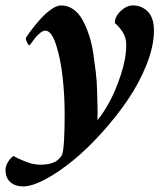

<svg xmlns="http://www.w3.org/2000/svg" viewBox="-94 -458 603 691"><path d="M126 -438.5Q149.9 -438.5 169.7 -424.6Q189.5 -410.6 202.6 -387Q215.8 -363.3 226.1 -332.5Q236.3 -301.8 241.5 -267.6Q246.6 -233.4 250.7 -198.7Q254.9 -164.1 255.4 -132.8Q255.9 -101.6 256.8 -76.2Q257.8 -50.8 256.8 -35.6Q256.8 -28.3 256.8 -25.4Q277.3 -50.3 299.6 -90.6Q321.8 -130.9 341.1 -189.2Q360.4 -247.6 360.4 -296.9Q360.4 -322.3 347.4 -342.5Q334.5 -362.8 319.3 -375Q319.3 -398.9 340.8 -418.7Q362.3 -438.5 384.8 -438.5Q415.5 -438.5 437.7 -416.5Q460 -394.5 460 -347.7Q460 -293 434.1 -227.1Q408.2 -161.1 367.2 -100.6Q326.2 -40 273.9 18.1Q221.7 76.2 169.9 118.7Q118.2 161.1 69.8 187Q21.5 212.9 -10.7 212.9Q-38.6 212.9 -56.4 197.8Q-74.2 182.6 -74.2 152.3Q-74.2 139.6 -64.9 124.5Q-55.7 109.4 -44.9 103.5Q-27.8 113.8 -0.2 124.3Q27.3 134.8 51.8 134.8Q72.8 134.8 88.9 130.1Q105 125.5 113.3 118.2Q121.6 110.8 125 106.2Q128.4 101.6 129.9 97.7Q138.7 70.3 138.7 -49.8Q138.7 -111.3 131.8 -176.8Q125 -242.2 108.4 -294.9Q91.8 -347.7 69.3 -347.7Q61 -347.7 50.8 -339.8Q40 -331.1 33.2 -322.3Q26.4 -313.5 19.5 -304.2L12.7 -294.9Q7.3 -295.4 2.7 -306.9Q-2 -318.4 -1 -321.3Q4.4 -330.6 17.3 -347.9Q30.3 -365.2 48.8 -386.5Q67.4 -407.7 88.6 -423.1Q109.9 -438.5 126 -438.5Z"/></svg>

Font: Amiri
Style: Bold Slanted
Weight: 700
Italic angle: 9°
Designer: Khaled Hosny
Version: Version 000.107